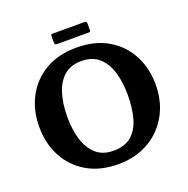

<svg xmlns="http://www.w3.org/2000/svg" viewBox="-156 -1045 1181 1208"><g transform="rotate(-20 435.0 -441.0)"><path d="M45 -375Q45 -486.5 92 -574.8Q139 -663 226.2 -714Q313.5 -765 435 -765Q556.5 -765 644 -714Q731.5 -663 778.2 -574.8Q825 -486.5 825 -375Q825 -291.5 797 -220.2Q769 -149 717.2 -96.2Q665.5 -43.5 594 -14.2Q522.5 15 435 15Q313.5 15 226.2 -36Q139 -87 92 -175.2Q45 -263.5 45 -375ZM232.5 -375Q232.5 -289 253.2 -221.2Q274 -153.5 318.5 -114.2Q363 -75 435 -75Q512 -75 556.2 -114.2Q600.5 -153.5 619 -221.2Q637.5 -289 637.5 -375Q637.5 -461 617 -528.8Q596.5 -596.5 551.8 -635.8Q507 -675 435 -675Q363 -675 318.5 -635.8Q274 -596.5 253.2 -528.8Q232.5 -461 232.5 -375ZM313 -843.5V-885Q313 -892 314.8 -895.2Q316.5 -898.5 323 -898.5H536Q545.5 -898.5 549.2 -895.8Q553 -893 553 -883V-842.5Q553 -834.5 551.5 -831Q550 -827.5 542 -827.5H330.5Q321 -827.5 317 -830.2Q313 -833 313 -843.5Z"/></g></svg>

Font: Besley
Style: Bold
Weight: 700
Designer: Owen Earl
Foundry: indestructible type*
Version: Version 2.001; ttfautohint (v1.8.3)